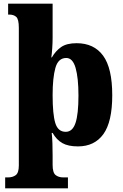

<svg xmlns="http://www.w3.org/2000/svg" viewBox="-20 -780 667 1040"><path d="M8 240V181H23Q49 181 65.5 168.5Q82 156 82 116V-629Q82 -676 68 -688.5Q54 -701 31 -701H24V-760H265V-575Q265 -550 263 -519.5Q261 -489 258 -469H261Q281 -504 311 -525Q341 -546 395 -546Q489 -546 538.5 -478.5Q588 -411 588 -264Q588 -120 540 -53.5Q492 13 402 13Q349 13 317.5 -5Q286 -23 265 -60H260Q263 -36 264 -3Q265 30 265 63V113Q265 155 281 168Q297 181 323 181H348V240ZM336 -66Q373 -66 389 -114Q405 -162 405 -262Q405 -358 389.5 -412Q374 -466 339 -466Q295 -466 280 -412Q265 -358 265 -265Q265 -161 279.5 -113.5Q294 -66 336 -66Z"/></svg>

Font: Noto Serif SemiCondensed Black
Style: Regular
Weight: 900
Width: 4
Designer: Monotype Design Team
Foundry: Monotype Imaging Inc.
Version: Version 2.014; ttfautohint (v1.8.4.7-5d5b)